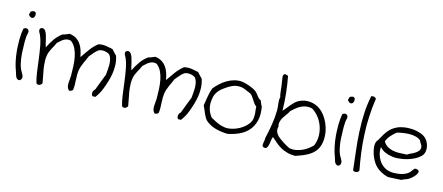

<svg xmlns="http://www.w3.org/2000/svg" viewBox="-51 -1268 4407 1912"><g transform="rotate(15 2152.0 -312.5)"><path d="M100.6 -632.8Q120.1 -644.5 132.8 -644.5H137.7Q150.4 -641.6 155.3 -630.9Q157.2 -624 157.2 -615.2V-606.4Q154.3 -591.8 146.5 -583Q138.7 -575.2 127.9 -575.2Q126 -575.2 125 -576.2Q111.3 -577.1 94.7 -596.7Q93.8 -600.6 93.8 -603.5Q93.8 -611.3 97.7 -616.2Q100.6 -621.1 100.6 -628.9ZM178.7 52.7Q168.9 56.6 161.1 56.6Q155.3 56.6 151.4 53.7Q140.6 48.8 133.8 36.6Q127 24.4 123 9.3Q119.1 -5.9 114.3 -18.6Q97.7 -60.5 85.9 -114.3Q74.2 -168 69.3 -225.6Q65.4 -273.4 65.4 -322.3V-341.8Q66.4 -399.4 75.2 -449.2Q87.9 -460.9 102.5 -460.9H106.4Q123 -459 129.9 -443.4Q132.8 -437.5 132.8 -430.7Q132.8 -423.8 130.9 -416Q126 -399.4 124 -380.9Q122.1 -359.4 122.1 -333V-315.4Q123 -278.3 124 -253.9Q124 -233.4 125.5 -208.5Q127 -183.6 130.9 -158.2Q134.8 -132.8 140.1 -108.4Q145.5 -84 153.3 -64.5Q159.2 -47.9 168.9 -32.7Q178.7 -17.6 185.1 -3.9Q191.4 9.8 191.4 23.4Q191.4 38.1 178.7 52.7Z M1037.1 -427.7Q1051.8 -381.8 1053.7 -337.9V-317.4Q1053.7 -283.2 1048.8 -250Q1042 -207 1029.3 -165Q1016.6 -123 1001 -82Q990.2 -52.7 974.6 -25.9Q959 1 942.4 22.5Q937.5 20.5 934.6 20.5H930.7Q927.7 22.5 921.9 22.5H916Q907.2 16.6 904.3 5.9Q902.3 0 902.3 -6.8Q902.3 -10.7 903.3 -14.6Q904.3 -24.4 909.7 -34.2Q915 -43.9 922.9 -48.8Q939.5 -90.8 955.1 -134.3Q970.7 -177.7 988.3 -218.8Q990.2 -246.1 993.2 -275.4Q995.1 -296.9 995.1 -317.4V-331.1Q994.1 -358.4 987.8 -382.8Q981.4 -407.2 965.8 -424.8Q956.1 -431.6 942.4 -436.5Q928.7 -441.4 913.1 -443.4Q905.3 -444.3 897.5 -444.3Q889.6 -444.3 882.8 -443.4Q867.2 -441.4 854.5 -434.6Q831.1 -418 813.5 -396Q795.9 -374 776.4 -352.5Q768.6 -332 758.8 -312Q749 -292 740.2 -271.5Q731.4 -251 724.1 -229.5Q716.8 -208 713.9 -183.6Q710.9 -161.1 710.9 -140.6Q710.9 -136.7 711.9 -133.8Q711.9 -110.4 712.9 -86.9Q713.9 -63.5 714.8 -39.1V-33.2Q714.8 -11.7 710.9 12.7Q697.3 26.4 674.8 29.3Q659.2 15.6 654.3 -2Q649.4 -19.5 649.4 -40Q649.4 -59.6 652.3 -80.6Q655.3 -101.6 655.3 -121.1Q655.3 -168.9 652.8 -218.8Q650.4 -268.6 641.6 -313Q632.8 -357.4 614.3 -395Q595.7 -432.6 563.5 -457Q550.8 -460 539.1 -460Q529.3 -460 520.5 -458Q502 -453.1 486.8 -443.4Q471.7 -433.6 459 -420.9Q446.3 -408.2 433.6 -398.4Q426.8 -381.8 418 -365.7Q409.2 -349.6 399.9 -332.5Q390.6 -315.4 382.8 -296.9Q375 -278.3 371.1 -257.8Q366.2 -230.5 366.2 -202.1Q366.2 -194.3 367.2 -187.5Q368.2 -151.4 374 -115.2Q379.9 -79.1 387.7 -43.5Q395.5 -7.8 400.4 25.4Q393.6 41 376 48.8Q370.1 51.8 364.3 51.8Q352.5 51.8 341.8 42Q327.1 -5.9 318.8 -67.9Q310.5 -129.9 302.2 -195.3Q293.9 -260.7 282.7 -323.2Q271.5 -385.7 250 -434.6Q247.1 -441.4 243.2 -447.3Q239.3 -453.1 236.3 -459.5Q233.4 -465.8 232.4 -473.6V-477.5Q232.4 -484.4 234.4 -493.2Q249 -504.9 260.7 -504.9Q263.7 -504.9 265.6 -503.9Q279.3 -501 289.1 -487.3Q298.8 -473.6 306.2 -452.1Q313.5 -430.7 318.8 -407.2Q324.2 -383.8 329.1 -362.3Q334 -340.8 338.9 -327.1Q363.3 -377.9 394 -421.4Q424.8 -464.8 468.8 -496.1Q488.3 -499 502.9 -506.3Q517.6 -513.7 534.2 -519.5Q574.2 -514.6 602.1 -497.6Q629.9 -480.5 648.9 -454.6Q668 -428.7 679.2 -395Q690.4 -361.3 697.3 -323.2Q729.5 -370.1 761.7 -414.6Q793.9 -459 837.9 -493.2Q861.3 -499 884.8 -499Q899.4 -499 913.1 -497.1Q950.2 -491.2 985.4 -483.4Q998 -468.8 1010.7 -455.1Q1023.4 -441.4 1037.1 -427.7Z M1919.9 -427.7Q1934.6 -381.8 1936.5 -337.9V-317.4Q1936.5 -283.2 1931.6 -250Q1924.8 -207 1912.1 -165Q1899.4 -123 1883.8 -82Q1873 -52.7 1857.4 -25.9Q1841.8 1 1825.2 22.5Q1820.3 20.5 1817.4 20.5H1813.5Q1810.5 22.5 1804.7 22.5H1798.8Q1790 16.6 1787.1 5.9Q1785.2 0 1785.2 -6.8Q1785.2 -10.7 1786.1 -14.6Q1787.1 -24.4 1792.5 -34.2Q1797.9 -43.9 1805.7 -48.8Q1822.3 -90.8 1837.9 -134.3Q1853.5 -177.7 1871.1 -218.8Q1873 -246.1 1876 -275.4Q1877.9 -296.9 1877.9 -317.4V-331.1Q1877 -358.4 1870.6 -382.8Q1864.3 -407.2 1848.6 -424.8Q1838.9 -431.6 1825.2 -436.5Q1811.5 -441.4 1795.9 -443.4Q1788.1 -444.3 1780.3 -444.3Q1772.5 -444.3 1765.6 -443.4Q1750 -441.4 1737.3 -434.6Q1713.9 -418 1696.3 -396Q1678.7 -374 1659.2 -352.5Q1651.4 -332 1641.6 -312Q1631.8 -292 1623 -271.5Q1614.3 -251 1606.9 -229.5Q1599.6 -208 1596.7 -183.6Q1593.8 -161.1 1593.8 -140.6Q1593.8 -136.7 1594.7 -133.8Q1594.7 -110.4 1595.7 -86.9Q1596.7 -63.5 1597.7 -39.1V-33.2Q1597.7 -11.7 1593.8 12.7Q1580.1 26.4 1557.6 29.3Q1542 15.6 1537.1 -2Q1532.2 -19.5 1532.2 -40Q1532.2 -59.6 1535.2 -80.6Q1538.1 -101.6 1538.1 -121.1Q1538.1 -168.9 1535.6 -218.8Q1533.2 -268.6 1524.4 -313Q1515.6 -357.4 1497.1 -395Q1478.5 -432.6 1446.3 -457Q1433.6 -460 1421.9 -460Q1412.1 -460 1403.3 -458Q1384.8 -453.1 1369.6 -443.4Q1354.5 -433.6 1341.8 -420.9Q1329.1 -408.2 1316.4 -398.4Q1309.6 -381.8 1300.8 -365.7Q1292 -349.6 1282.7 -332.5Q1273.4 -315.4 1265.6 -296.9Q1257.8 -278.3 1253.9 -257.8Q1249 -230.5 1249 -202.1Q1249 -194.3 1250 -187.5Q1251 -151.4 1256.8 -115.2Q1262.7 -79.1 1270.5 -43.5Q1278.3 -7.8 1283.2 25.4Q1276.4 41 1258.8 48.8Q1252.9 51.8 1247.1 51.8Q1235.4 51.8 1224.6 42Q1210 -5.9 1201.7 -67.9Q1193.4 -129.9 1185.1 -195.3Q1176.8 -260.7 1165.5 -323.2Q1154.3 -385.7 1132.8 -434.6Q1129.9 -441.4 1126 -447.3Q1122.1 -453.1 1119.1 -459.5Q1116.2 -465.8 1115.2 -473.6V-477.5Q1115.2 -484.4 1117.2 -493.2Q1131.8 -504.9 1143.6 -504.9Q1146.5 -504.9 1148.4 -503.9Q1162.1 -501 1171.9 -487.3Q1181.6 -473.6 1189 -452.1Q1196.3 -430.7 1201.7 -407.2Q1207 -383.8 1211.9 -362.3Q1216.8 -340.8 1221.7 -327.1Q1246.1 -377.9 1276.9 -421.4Q1307.6 -464.8 1351.6 -496.1Q1371.1 -499 1385.7 -506.3Q1400.4 -513.7 1417 -519.5Q1457 -514.6 1484.9 -497.6Q1512.7 -480.5 1531.7 -454.6Q1550.8 -428.7 1562 -395Q1573.2 -361.3 1580.1 -323.2Q1612.3 -370.1 1644.5 -414.6Q1676.8 -459 1720.7 -493.2Q1744.1 -499 1767.6 -499Q1782.2 -499 1795.9 -497.1Q1833 -491.2 1868.2 -483.4Q1880.9 -468.8 1893.6 -455.1Q1906.2 -441.4 1919.9 -427.7Z M2569.3 -316.4Q2577.1 -274.4 2577.1 -238.3Q2577.1 -204.1 2570.3 -174.8Q2555.7 -113.3 2519 -70.3Q2482.4 -27.3 2427.2 -1.5Q2372.1 24.4 2307.6 36.1Q2242.2 34.2 2188 19.5Q2133.8 4.9 2092.8 -26.4Q2075.2 -39.1 2064 -57.1Q2052.7 -75.2 2043.9 -94.7Q2035.2 -114.3 2026.9 -135.3Q2018.6 -156.2 2007.8 -176.8Q2015.6 -225.6 2023.4 -273.4Q2031.2 -321.3 2046.9 -362.3Q2069.3 -389.6 2098.6 -417Q2127.9 -444.3 2163.1 -465.3Q2198.2 -486.3 2238.3 -497.1Q2265.6 -504.9 2294.9 -504.9Q2307.6 -504.9 2321.3 -502.9Q2336.9 -501 2357.9 -495.1Q2378.9 -489.3 2399.9 -481.4Q2420.9 -473.6 2439.9 -463.9Q2459 -454.1 2470.7 -444.3Q2480.5 -435.5 2488.3 -425.8Q2496.1 -416 2503.4 -405.8Q2510.7 -395.5 2520 -386.7Q2529.3 -377.9 2543 -372.1Q2549.8 -358.4 2555.2 -343.3Q2560.5 -328.1 2569.3 -316.4ZM2520.5 -172.9Q2523.4 -190.4 2523.4 -208Q2523.4 -221.7 2522.5 -236.3Q2517.6 -269.5 2516.6 -300.8Q2502 -310.5 2491.2 -325.2Q2480.5 -339.8 2470.7 -355.5Q2460.9 -371.1 2450.7 -385.7Q2440.4 -400.4 2425.8 -411.1Q2394.5 -422.9 2366.7 -436Q2338.9 -449.2 2307.6 -450.2H2301.8Q2262.7 -450.2 2235.4 -437.5Q2205.1 -423.8 2177.7 -405.3Q2158.2 -391.6 2142.6 -379.9Q2127 -368.2 2114.7 -354.5Q2102.5 -340.8 2092.8 -324.7Q2083 -308.6 2076.2 -287.1Q2067.4 -250 2067.4 -216.8Q2067.4 -192.4 2072.3 -169.9Q2084 -117.2 2118.2 -78.1Q2138.7 -67.4 2161.1 -55.2Q2183.6 -43 2208.5 -33.7Q2233.4 -24.4 2259.8 -20.5Q2273.4 -17.6 2288.1 -17.6Q2300.8 -17.6 2314.5 -19.5Q2347.7 -24.4 2381.8 -38.1Q2416 -51.8 2444.3 -72.3Q2472.7 -92.8 2493.2 -118.2Q2513.7 -143.6 2520.5 -172.9Z M3252 -148.4Q3247.1 -96.7 3227.1 -61Q3207 -25.4 3175.3 -0.5Q3143.6 24.4 3103 41.5Q3062.5 58.6 3017.6 73.2H3009.8Q2965.8 73.2 2931.6 62.5Q2893.6 51.8 2863.3 34.2Q2833 16.6 2807.6 -5.9Q2782.2 -28.3 2755.9 -50.8Q2748 -36.1 2745.1 -10.3Q2742.2 15.6 2736.8 38.1Q2731.4 60.5 2719.7 71.3Q2713.9 75.2 2707 75.2Q2696.3 75.2 2680.7 66.4Q2676.8 56.6 2676.8 47.9V43.9Q2677.7 33.2 2679.7 22.5Q2681.6 11.7 2683.6 0Q2684.6 -7.8 2684.6 -15.6V-24.4Q2700.2 -88.9 2712.9 -166Q2725.6 -243.2 2726.6 -318.4Q2726.6 -335.9 2724.6 -353.5Q2722.7 -371.1 2720.7 -388.2Q2718.8 -405.3 2718.8 -421.9Q2718.8 -437.5 2723.6 -452.1Q2718.8 -464.8 2715.8 -482.9Q2712.9 -501 2710.9 -521Q2709 -541 2706.5 -562Q2704.1 -583 2700.2 -602.5Q2698.2 -617.2 2695.3 -635.7Q2692.4 -646.5 2692.4 -656.2Q2692.4 -662.1 2693.4 -667Q2695.3 -680.7 2706.1 -685.5Q2709 -686.5 2712.9 -686.5Q2723.6 -686.5 2743.2 -677.7Q2758.8 -596.7 2768.6 -506.8Q2778.3 -417 2779.3 -328.1Q2794.9 -343.8 2809.1 -362.3Q2823.2 -380.9 2838.4 -398.9Q2853.5 -417 2870.6 -433.6Q2887.7 -450.2 2909.2 -461.9Q2937.5 -476.6 2966.8 -482.4Q2985.4 -485.4 3004.9 -485.4Q3014.6 -485.4 3025.4 -484.4Q3053.7 -481.4 3080.1 -471.2Q3106.4 -460.9 3127.9 -445.3Q3155.3 -425.8 3179.7 -393.6Q3204.1 -361.3 3221.7 -321.8Q3239.3 -282.2 3248 -237.3Q3252.9 -207 3252.9 -176.8Q3252.9 -162.1 3252 -148.4ZM3173.8 -77.1Q3193.4 -126 3193.4 -175.8V-183.6Q3191.4 -236.3 3173.8 -283.2Q3156.2 -330.1 3126 -367.2Q3095.7 -404.3 3059.6 -425.8Q3037.1 -431.6 3017.6 -431.6Q3004.9 -431.6 2994.1 -429.7Q2963.9 -423.8 2939.5 -410.6Q2915 -397.5 2894 -379.4Q2873 -361.3 2854.5 -344.7Q2843.8 -322.3 2828.1 -302.2Q2812.5 -282.2 2799.3 -260.7Q2786.1 -239.3 2780.3 -215.8Q2777.3 -205.1 2777.3 -194.3Q2777.3 -178.7 2782.2 -162.1Q2777.3 -150.4 2777.3 -138.7Q2777.3 -137.7 2778.3 -136.7Q2778.3 -124 2782.7 -112.3Q2787.1 -100.6 2793.9 -90.8Q2800.8 -81.1 2808.6 -73.2Q2821.3 -60.5 2838.9 -47.9Q2856.4 -35.2 2874.5 -23.4Q2892.6 -11.7 2910.6 -2Q2928.7 7.8 2942.4 14.6Q2960 17.6 2976.6 17.6Q2993.2 17.6 3009.8 14.6Q3043 8.8 3073.2 -4.9Q3103.5 -18.6 3128.9 -37.6Q3154.3 -56.6 3173.8 -77.1Z M3388.7 -632.8Q3408.2 -644.5 3420.9 -644.5H3425.8Q3438.5 -641.6 3443.4 -630.9Q3445.3 -624 3445.3 -615.2V-606.4Q3442.4 -591.8 3434.6 -583Q3426.8 -575.2 3416 -575.2Q3414.1 -575.2 3413.1 -576.2Q3399.4 -577.1 3382.8 -596.7Q3381.8 -600.6 3381.8 -603.5Q3381.8 -611.3 3385.7 -616.2Q3388.7 -621.1 3388.7 -628.9ZM3466.8 52.7Q3457 56.6 3449.2 56.6Q3443.4 56.6 3439.5 53.7Q3428.7 48.8 3421.9 36.6Q3415 24.4 3411.1 9.3Q3407.2 -5.9 3402.3 -18.6Q3385.7 -60.5 3374 -114.3Q3362.3 -168 3357.4 -225.6Q3353.5 -273.4 3353.5 -322.3V-341.8Q3354.5 -399.4 3363.3 -449.2Q3376 -460.9 3390.6 -460.9H3394.5Q3411.1 -459 3418 -443.4Q3420.9 -437.5 3420.9 -430.7Q3420.9 -423.8 3418.9 -416Q3414.1 -399.4 3412.1 -380.9Q3410.2 -359.4 3410.2 -333V-315.4Q3411.1 -278.3 3412.1 -253.9Q3412.1 -233.4 3413.6 -208.5Q3415 -183.6 3418.9 -158.2Q3422.9 -132.8 3428.2 -108.4Q3433.6 -84 3441.4 -64.5Q3447.3 -47.9 3457 -32.7Q3466.8 -17.6 3473.1 -3.9Q3479.5 9.8 3479.5 23.4Q3479.5 38.1 3466.8 52.7Z M3673.8 49.8Q3670.9 57.6 3663.6 63.5Q3656.2 69.3 3647.5 71.3Q3642.6 72.3 3636.7 72.3Q3632.8 72.3 3628.9 71.3Q3619.1 70.3 3612.3 63.5Q3601.6 -34.2 3589.8 -130.4Q3578.1 -226.6 3573.2 -321.3Q3570.3 -374 3570.3 -425.8Q3570.3 -467.8 3572.3 -509.8Q3576.2 -603.5 3595.7 -697.3Q3605.5 -700.2 3614.3 -700.2Q3620.1 -700.2 3626 -699.2Q3638.7 -694.3 3647.5 -684.6Q3632.8 -591.8 3628.9 -498Q3626 -451.2 3626 -404.3Q3626 -358.4 3628.9 -311.5Q3632.8 -218.8 3645 -127.9Q3657.2 -37.1 3673.8 49.8Z M4248 -92.8Q4241.2 -65.4 4221.7 -43.9Q4202.1 -22.5 4182.6 -7.8Q4165 5.9 4142.6 12.7Q4120.1 19.5 4100.6 31.2Q4063.5 33.2 4030.3 34.7Q3997.1 36.1 3963.9 38.1Q3921.9 27.3 3886.2 7.3Q3850.6 -12.7 3823.2 -43.9Q3810.5 -58.6 3795.9 -84Q3781.2 -109.4 3770.5 -140.1Q3759.8 -170.9 3754.9 -204.1Q3752.9 -215.8 3752.9 -228.5Q3752.9 -248 3757.8 -265.6Q3759.8 -274.4 3769.5 -286.1Q3779.3 -297.9 3787.1 -314.5Q3812.5 -364.3 3843.3 -401.4Q3874 -438.5 3921.9 -460.9Q3952.1 -475.6 3995.1 -482.4Q4023.4 -486.3 4051.8 -486.3Q4067.4 -486.3 4083 -485.4Q4127 -481.4 4166.5 -466.8Q4206.1 -452.1 4228.5 -425.8Q4243.2 -408.2 4252.4 -385.3Q4261.7 -362.3 4263.7 -337.9V-327.1Q4263.7 -308.6 4258.8 -291Q4252 -268.6 4234.4 -252Q4211.9 -230.5 4179.2 -213.4Q4146.5 -196.3 4108.9 -185.1Q4071.3 -173.8 4030.3 -169.9Q4010.7 -167 3992.2 -167Q3970.7 -167 3951.2 -169.9Q3912.1 -174.8 3878.4 -189.9Q3844.7 -205.1 3820.3 -232.4Q3819.3 -221.7 3819.3 -211.9Q3819.3 -186.5 3826.2 -161.1Q3835.9 -125 3855.5 -95.7Q3875 -66.4 3903.8 -46.4Q3932.6 -26.4 3966.8 -20.5Q3987.3 -16.6 4010.7 -16.6Q4013.7 -16.6 4016.6 -17.6Q4042 -17.6 4066.9 -22Q4091.8 -26.4 4114.3 -35.2Q4136.7 -43.9 4153.3 -56.6Q4168 -67.4 4177.2 -83Q4186.5 -98.6 4202.1 -112.3Q4207 -113.3 4211.9 -113.3Q4224.6 -113.3 4232.4 -109.4Q4242.2 -103.5 4248 -92.8ZM4209 -334Q4207 -352.5 4196.8 -364.7Q4186.5 -377 4179.7 -396.5Q4160.2 -415 4129.9 -422.9Q4099.6 -430.7 4066.4 -430.7Q4032.2 -430.7 3997.6 -425.3Q3962.9 -419.9 3934.6 -412.1Q3906.2 -388.7 3881.8 -361.8Q3857.4 -335 3842.8 -297.9Q3859.4 -268.6 3884.8 -252.4Q3910.2 -236.3 3942.4 -229.5Q3972.7 -222.7 4006.8 -222.7Q4008.8 -222.7 4011.7 -223.6Q4048.8 -223.6 4087.9 -226.6Q4103.5 -237.3 4125.5 -247.1Q4147.5 -256.8 4166.5 -269Q4185.5 -281.2 4198.2 -296.9Q4209 -310.5 4209 -328.1Z"/></g></svg>

Font: Crafty Girls
Style: Regular
Weight: 400
Designer: Crystal Kluge
Foundry: Font Diner, Inc DBA Tart Workshop
Version: Version 1.000